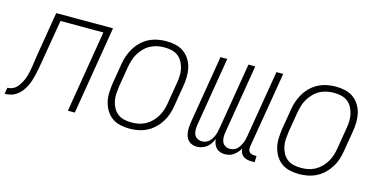

<svg xmlns="http://www.w3.org/2000/svg" viewBox="-98 -807 2157 1094"><g transform="rotate(15 980.5 -260.0)"><path d="M-39 0 -33 -37Q-21 -37 -9 -41Q3 -45 13 -53Q23 -61 30.5 -71.5Q38 -82 44 -93Q50 -104 54.5 -115.5Q59 -127 62 -138.5Q65 -150 67.5 -162Q70 -174 72 -186Q75 -205 77.5 -223.5Q80 -242 83 -261L126 -520H461L375 0H334L414 -483H161L118 -227Q115 -209 111.5 -190.5Q108 -172 104 -154Q100 -136 94.5 -118Q89 -100 80.5 -82.5Q72 -65 60 -49Q48 -33 32 -21.5Q16 -10 -2 -5Q-20 0 -39 0Z M699 8Q671 8 644 2Q617 -4 596 -19Q575 -34 561 -56.5Q547 -79 540.5 -105Q534 -131 535 -159Q536 -187 540 -215L560 -335Q564 -361 572.5 -385.5Q581 -410 595 -433Q609 -456 629 -475Q649 -494 673 -506Q697 -518 723 -523Q749 -528 774 -528Q802 -528 829 -522Q856 -516 877 -501Q898 -486 912.5 -463.5Q927 -441 933 -415Q939 -389 938.5 -361Q938 -333 933 -305L913 -185Q909 -159 901 -134.5Q893 -110 878.5 -87Q864 -64 844 -45Q824 -26 800 -14Q776 -2 750 3Q724 8 699 8ZM701 -29Q721 -29 742 -33Q763 -37 782.5 -47.5Q802 -58 818.5 -74.5Q835 -91 846 -110Q857 -129 863.5 -149.5Q870 -170 873 -191L893 -311Q897 -333 898 -355Q899 -377 894.5 -398Q890 -419 880 -437.5Q870 -456 854 -468.5Q838 -481 817 -486Q796 -491 773 -491Q753 -491 732 -487Q711 -483 691 -472.5Q671 -462 655 -445.5Q639 -429 627.5 -410Q616 -391 610 -370.5Q604 -350 600 -329L580 -209Q577 -187 575.5 -165Q574 -143 578.5 -122Q583 -101 593 -82.5Q603 -64 619 -51.5Q635 -39 656.5 -34Q678 -29 701 -29Z M1096 8Q1082 8 1069 3.5Q1056 -1 1046.5 -10.5Q1037 -20 1032 -33Q1027 -46 1025.5 -60Q1024 -74 1025 -88.5Q1026 -103 1028 -117L1095 -520H1135L1067 -110Q1065 -96 1065.5 -81.5Q1066 -67 1071.5 -55Q1077 -43 1089.5 -36Q1102 -29 1116 -29Q1127 -29 1137.5 -32.5Q1148 -36 1156.5 -43.5Q1165 -51 1171.5 -61Q1178 -71 1182.5 -81.5Q1187 -92 1189.5 -102.5Q1192 -113 1194 -124L1260 -520H1300L1232 -110Q1230 -96 1230.5 -81.5Q1231 -67 1236.5 -55Q1242 -43 1254 -36Q1266 -29 1281 -29Q1292 -29 1302.5 -32.5Q1313 -36 1321.5 -43.5Q1330 -51 1336 -61Q1342 -71 1347 -81.5Q1352 -92 1354.5 -102.5Q1357 -113 1359 -124L1425 -520H1465L1390 -71Q1389 -62 1390 -54Q1391 -46 1396 -40Q1401 -34 1409.5 -31.5Q1418 -29 1426 -29H1439L1438 8H1419Q1406 8 1393 5Q1380 2 1370.5 -5Q1361 -12 1355.5 -23.5Q1350 -35 1349 -48Q1342 -36 1332.5 -25.5Q1323 -15 1312 -7Q1301 1 1287.5 4.5Q1274 8 1261 8Q1247 8 1233.5 3.5Q1220 -1 1210.5 -11Q1201 -21 1196 -34Q1191 -47 1190 -62Q1183 -47 1174.5 -34Q1166 -21 1153.5 -11.5Q1141 -2 1126 3Q1111 8 1097 8Z M1699 8Q1671 8 1644 2Q1617 -4 1596 -19Q1575 -34 1561 -56.5Q1547 -79 1540.5 -105Q1534 -131 1535 -159Q1536 -187 1540 -215L1560 -335Q1564 -361 1572.5 -385.5Q1581 -410 1595 -433Q1609 -456 1629 -475Q1649 -494 1673 -506Q1697 -518 1723 -523Q1749 -528 1774 -528Q1802 -528 1829 -522Q1856 -516 1877 -501Q1898 -486 1912.5 -463.5Q1927 -441 1933 -415Q1939 -389 1938.5 -361Q1938 -333 1933 -305L1913 -185Q1909 -159 1901 -134.5Q1893 -110 1878.5 -87Q1864 -64 1844 -45Q1824 -26 1800 -14Q1776 -2 1750 3Q1724 8 1699 8ZM1701 -29Q1721 -29 1742 -33Q1763 -37 1782.5 -47.5Q1802 -58 1818.5 -74.5Q1835 -91 1846 -110Q1857 -129 1863.5 -149.5Q1870 -170 1873 -191L1893 -311Q1897 -333 1898 -355Q1899 -377 1894.5 -398Q1890 -419 1880 -437.5Q1870 -456 1854 -468.5Q1838 -481 1817 -486Q1796 -491 1773 -491Q1753 -491 1732 -487Q1711 -483 1691 -472.5Q1671 -462 1655 -445.5Q1639 -429 1627.5 -410Q1616 -391 1610 -370.5Q1604 -350 1600 -329L1580 -209Q1577 -187 1575.5 -165Q1574 -143 1578.5 -122Q1583 -101 1593 -82.5Q1603 -64 1619 -51.5Q1635 -39 1656.5 -34Q1678 -29 1701 -29Z"/></g></svg>

Font: Iosevka Curly Extralight
Style: Italic
Weight: 200
Italic angle: -9°
Monospace: yes
Designer: Belleve Invis
Foundry: Belleve Invis
Version: Version 22.1.2; ttfautohint (v1.8.4)